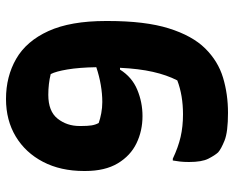

<svg xmlns="http://www.w3.org/2000/svg" viewBox="-90 -670 780 640"><g transform="rotate(-90 300.0 -350.0)"><path d="M290 -720Q365 -720 424 -686Q483 -652 516.5 -578.5Q550 -505 550 -387V-380Q550 -256 525.5 -177.5Q501 -99 458.5 -56Q416 -13 361 3.5Q306 20 244 20Q180 20 151.5 8.5Q123 -3 112 -13Q102 -24 91 -45.5Q80 -67 80 -110Q80 -127 81.5 -140Q83 -153 85 -164H91Q129 -146 163.5 -138Q198 -130 239 -130Q302 -130 352 -149Q370 -184 380.5 -230.5Q391 -277 394 -340H388Q363 -300 321 -282.5Q279 -265 233 -265Q184 -265 142.5 -285Q101 -305 75.5 -347.5Q50 -390 50 -456V-460Q50 -538 80.5 -596.5Q111 -655 165 -687.5Q219 -720 290 -720ZM210 -411Q224 -406 242.5 -402.5Q261 -399 280 -399Q307 -399 336.5 -404Q366 -409 396 -419Q395 -476 388.5 -515Q382 -554 373 -571Q357 -575 339.5 -577Q322 -579 304 -579Q249 -579 224.5 -548Q200 -517 200 -475V-469Q200 -448 202 -435Q204 -422 210 -411Z"/></g></svg>

Font: Recursive Sn Csl St XBd
Style: Regular
Weight: 800
Version: Version 1.085;hotconv 1.1.0;makeotfexe 2.6.0; ttfautohint (v